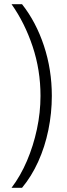

<svg xmlns="http://www.w3.org/2000/svg" viewBox="-20 -737 317 915"><path d="M227 -280Q227 -198 210.5 -117.5Q194 -37 162 33.5Q130 104 85 158H35Q78 101 108.5 29.5Q139 -42 156 -121.5Q173 -201 173 -280Q173 -403 135.5 -515.5Q98 -628 35 -717H85Q152 -632 189.5 -518.5Q227 -405 227 -280Z"/></svg>

Font: Noto Sans ExtraCondensed Light
Style: Regular
Weight: 300
Width: 2
Designer: Monotype Design Team
Foundry: Monotype Imaging Inc.
Version: Version 2.013; ttfautohint (v1.8.4.7-5d5b)